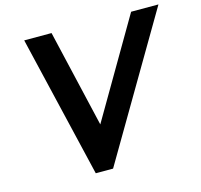

<svg xmlns="http://www.w3.org/2000/svg" viewBox="-115 -946 1122 1072"><g transform="rotate(-15 445.5 -410.0)"><path d="M115 -820 309 0H409L891 -820H733L404 -257L273 -820Z"/></g></svg>

Font: Ember
Style: Ita
Weight: 400
Designer: Stig
Foundry: Cannot Into Space Fonts
Version: Version 0.127